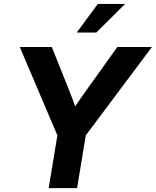

<svg xmlns="http://www.w3.org/2000/svg" viewBox="-20 -970 803 990"><path d="M231 0 275.9 -272 82 -727.5H247.1L334.5 -509.3Q343.3 -487.3 351.6 -465.3Q359.9 -443.4 367.7 -421.4Q382.3 -443.4 397.5 -465.3Q412.6 -487.3 428.7 -509.3L585 -727.5H763.2L422.4 -272L377.4 0ZM375.5 -802.2 484.4 -949.7H625L476.6 -802.2Z"/></svg>

Font: Inter Display
Style: Bold Italic
Weight: 700
Italic angle: -9.39999°
Designer: Rasmus Andersson
Foundry: rsms
Version: Version 4.000;git-a52131595